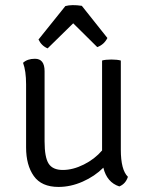

<svg xmlns="http://www.w3.org/2000/svg" viewBox="-20 -729 586 758"><path d="M83 -147V-396Q83 -449 71 -481Q88 -497 118 -497Q156 -497 156 -448V-171Q156 -108 172 -83Q188 -58 228 -58Q268 -58 311 -79.5Q354 -101 383 -135V-490Q389 -492 399 -493Q409 -494 420 -494Q431 -494 440.5 -493Q450 -492 457 -490V-138Q457 -58 485 -31Q476 -3 451 7Q402 -9 388 -67Q354 -33 306.5 -12Q259 9 211 9Q144 9 113.5 -34Q83 -77 83 -147ZM364 -543 269 -637 168 -538Q144 -548 132 -573L238 -705Q263 -712 303 -706L404 -579Q391 -553 364 -543Z"/></svg>

Font: Signika
Style: Light
Weight: 300
Designer: Anna Giedrys
Foundry: Anna Giedrys
Version: Version 1.001